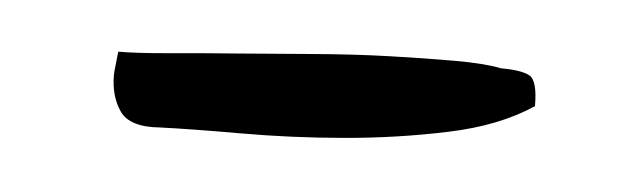

<svg xmlns="http://www.w3.org/2000/svg" viewBox="-24 -398 550 167"><g transform="rotate(5 251.0 -315.0)"><path d="M74.2 -317.4Q74.2 -320.3 75.2 -328.6Q76.2 -336.9 76.2 -337.9Q91.8 -337.9 118.7 -340.3Q145.5 -342.8 177.7 -345.2Q210 -347.7 244.6 -350.6Q279.3 -353.5 310.5 -354.5Q341.8 -355.5 368.2 -355.5Q394.5 -355.5 409.2 -352.5Q426.8 -352.5 434.1 -348.6Q441.4 -344.7 441.4 -322.3Q412.1 -302.7 368.2 -293.5Q324.2 -284.2 278.3 -280.3Q232.4 -276.4 189 -276.4Q145.5 -276.4 118.2 -275.4Q91.8 -273.4 83 -286.1Q74.2 -298.8 74.2 -317.4Z"/></g></svg>

Font: Gloria Hallelujah
Style: Regular
Weight: 400
Designer: Kimberly Geswein
Foundry: Kimberly Geswein
Version: Version 1.004 2010